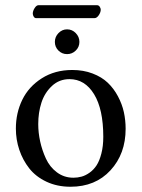

<svg xmlns="http://www.w3.org/2000/svg" viewBox="-20 -708 544 738"><path d="M247.1 -403.8Q207.5 -403.8 179.4 -377.4Q151.4 -351.1 139.2 -313.2Q127 -275.4 127 -231Q127 -198.2 134.3 -164.6Q141.6 -130.9 156.5 -98.4Q171.4 -65.9 199 -45.4Q226.6 -24.9 262.2 -24.9Q278.3 -24.9 293.5 -29.1Q308.6 -33.2 324.2 -44.2Q339.8 -55.2 351.1 -72.3Q362.3 -89.4 369.6 -117.7Q377 -146 377 -182.1Q377 -288.1 341.6 -345.9Q306.2 -403.8 247.1 -403.8ZM41 -213.9Q41 -273.9 65.7 -324.5Q90.3 -375 140.6 -407Q190.9 -439 257.8 -439Q300.8 -439 335.9 -425.5Q371.1 -412.1 394.3 -389.9Q417.5 -367.7 433.3 -337.9Q449.2 -308.1 456.1 -276.9Q462.9 -245.6 462.9 -212.9Q462.9 -116.7 404.8 -53.5Q346.7 9.8 251 9.8Q199.7 9.8 158.7 -9.5Q117.7 -28.8 92.5 -60.8Q67.4 -92.8 54.2 -132.1Q41 -171.4 41 -213.9ZM342.8 -638.2H119.1Q113.3 -638.2 109.6 -644Q106 -649.9 106 -655.8Q106 -665.5 113 -676.8Q120.1 -688 127.9 -688H353Q359.4 -688 363.3 -682.1Q367.2 -676.3 367.2 -670.9Q367.2 -660.6 359.6 -649.4Q352.1 -638.2 342.8 -638.2ZM237.8 -595.2Q257.3 -595.2 271.2 -580.8Q285.2 -566.4 285.2 -546.9Q285.2 -527.3 271.2 -513.7Q257.3 -500 237.8 -500Q218.3 -500 204.6 -513.7Q190.9 -527.3 190.9 -546.9Q190.9 -566.4 204.8 -580.8Q218.8 -595.2 237.8 -595.2Z"/></svg>

Font: Common Serif
Style: Regular
Weight: 400
Designer: Philipp H. Poll, Khaled Hosny
Foundry: Stefan Peev, Context Ltd.
Version: Version 1.026